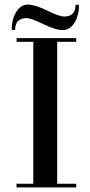

<svg xmlns="http://www.w3.org/2000/svg" viewBox="-20 -816 394 836"><path d="M125 -634H52V-650H312V-634H229V-16H312V0H52V-16H125ZM259 -744Q309 -744 309 -795H324Q324 -748 304 -716.5Q284 -685 253 -685Q222 -685 168.5 -711Q115 -737 96 -737Q46 -737 46 -686H31Q31 -733 51 -764.5Q71 -796 101.5 -796Q132 -796 185.5 -770Q239 -744 259 -744Z"/></svg>

Font: Elsie
Style: Regular
Weight: 400
Designer: Alejandro Inler
Foundry: Alejandro Inler
Version: 1.002